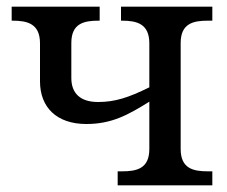

<svg xmlns="http://www.w3.org/2000/svg" viewBox="-20 -556 680 576"><path d="M333 0H617V-42H604C560 -42 522 -50 522 -109V-427C522 -486 560 -494 604 -494H617V-536H343V-494H346C390 -494 428 -485 428 -426V-294C365 -263 325 -250 274 -250C221 -250 194 -276 194 -322V-427C194 -486 232 -494 276 -494H279V-536H15V-494H18C62 -494 100 -485 100 -426V-312C100 -234 150 -184 239 -184C315 -184 364 -211 428 -251V-109C428 -50 390 -42 346 -42H333Z"/></svg>

Font: Noto Serif Thai
Style: Regular
Weight: 400
Designer: Monotype Design Team
Foundry: Monotype Imaging Inc.
Version: Version 1.901